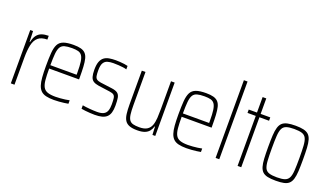

<svg xmlns="http://www.w3.org/2000/svg" viewBox="-69 -1230 2967 1725"><g transform="rotate(20 1414.5 -367.5)"><path d="M73 0V-510H100L104 -408H108Q117 -450 135 -474Q153 -498 181 -508Q209 -518 247 -518V-482Q190 -482 160 -456Q130 -430 119 -380Q108 -330 108 -259V0Z M486 8Q441 8 410.5 0.5Q380 -7 361.5 -25Q343 -43 333 -73Q323 -103 319.5 -147.5Q316 -192 316 -254Q316 -329 320 -380Q324 -431 339.5 -461.5Q355 -492 390 -505Q425 -518 486 -518Q529 -518 556.5 -510.5Q584 -503 600.5 -485.5Q617 -468 624.5 -438Q632 -408 634.5 -363Q637 -318 637 -256V-243H351Q351 -178 355 -135.5Q359 -93 372.5 -68.5Q386 -44 414 -34Q442 -24 490 -24Q511 -24 535 -26Q559 -28 582 -31Q605 -34 622 -38V-5Q607 -2 584 1Q561 4 535.5 6Q510 8 486 8ZM602 -256V-296Q602 -360 596.5 -398Q591 -436 577.5 -455Q564 -474 541 -480Q518 -486 483 -486Q438 -486 411.5 -478.5Q385 -471 372 -449Q359 -427 355 -385.5Q351 -344 351 -275H620Z M877 8Q856 8 832 6.5Q808 5 786 2.5Q764 0 748 -3V-36Q765 -33 782 -31Q799 -29 816.5 -27.5Q834 -26 852 -25Q870 -24 888 -24Q929 -24 951 -36Q973 -48 981.5 -72Q990 -96 990 -133Q990 -171 987 -191.5Q984 -212 972 -221.5Q960 -231 931 -235L822 -250Q789 -255 770 -267.5Q751 -280 743.5 -305.5Q736 -331 736 -373Q736 -421 747 -449.5Q758 -478 778 -493Q798 -508 826.5 -513Q855 -518 889 -518Q909 -518 930 -516.5Q951 -515 971 -512.5Q991 -510 1005 -506V-473Q989 -478 969.5 -480.5Q950 -483 927 -484.5Q904 -486 877 -486Q846 -486 822 -479Q798 -472 784.5 -449.5Q771 -427 771 -380Q771 -346 774.5 -326Q778 -306 791 -296.5Q804 -287 830 -283L938 -269Q978 -264 996.5 -250Q1015 -236 1020 -208Q1025 -180 1025 -133Q1025 -94 1017 -67Q1009 -40 991.5 -23.5Q974 -7 946 0.5Q918 8 877 8Z M1283 8Q1237 8 1208.5 -2.5Q1180 -13 1165 -36Q1150 -59 1145 -97Q1140 -135 1140 -190V-510H1175V-195Q1175 -140 1179.5 -106Q1184 -72 1196.5 -54Q1209 -36 1232 -30Q1255 -24 1291 -24Q1339 -24 1365.5 -41Q1392 -58 1403 -88.5Q1414 -119 1416.5 -159.5Q1419 -200 1419 -246V-510H1454V0H1427L1423 -78H1419Q1412 -52 1396.5 -32.5Q1381 -13 1354 -2.5Q1327 8 1283 8Z M1753 8Q1708 8 1677.5 0.5Q1647 -7 1628.5 -25Q1610 -43 1600 -73Q1590 -103 1586.5 -147.5Q1583 -192 1583 -254Q1583 -329 1587 -380Q1591 -431 1606.5 -461.5Q1622 -492 1657 -505Q1692 -518 1753 -518Q1796 -518 1823.5 -510.5Q1851 -503 1867.5 -485.5Q1884 -468 1891.5 -438Q1899 -408 1901.5 -363Q1904 -318 1904 -256V-243H1618Q1618 -178 1622 -135.5Q1626 -93 1639.5 -68.5Q1653 -44 1681 -34Q1709 -24 1757 -24Q1778 -24 1802 -26Q1826 -28 1849 -31Q1872 -34 1889 -38V-5Q1874 -2 1851 1Q1828 4 1802.5 6Q1777 8 1753 8ZM1869 -256V-296Q1869 -360 1863.5 -398Q1858 -436 1844.5 -455Q1831 -474 1808 -480Q1785 -486 1750 -486Q1705 -486 1678.5 -478.5Q1652 -471 1639 -449Q1626 -427 1622 -385.5Q1618 -344 1618 -275H1887Z M2031 0V-743H2066V0Z M2241 0V-478H2162V-510H2241V-658H2276V-510H2368V-478H2276V0Z M2608 8Q2561 8 2530.5 1.5Q2500 -5 2482 -21.5Q2464 -38 2455 -68Q2446 -98 2443.5 -143.5Q2441 -189 2441 -254Q2441 -319 2443.5 -365Q2446 -411 2455 -441Q2464 -471 2482 -487.5Q2500 -504 2530.5 -511Q2561 -518 2608 -518Q2654 -518 2684.5 -511Q2715 -504 2733 -487.5Q2751 -471 2760 -441Q2769 -411 2771.5 -365Q2774 -319 2774 -254Q2774 -189 2771.5 -143.5Q2769 -98 2760 -68Q2751 -38 2733 -21.5Q2715 -5 2684.5 1.5Q2654 8 2608 8ZM2607 -24Q2655 -24 2681.5 -33Q2708 -42 2720.5 -66Q2733 -90 2736 -135.5Q2739 -181 2739 -254Q2739 -327 2736 -373Q2733 -419 2721 -443.5Q2709 -468 2682 -477Q2655 -486 2607 -486Q2560 -486 2533 -477Q2506 -468 2494 -443.5Q2482 -419 2479 -373Q2476 -327 2476 -254Q2476 -181 2479 -135.5Q2482 -90 2493.5 -66Q2505 -42 2532 -33Q2559 -24 2607 -24Z"/></g></svg>

Font: Saira Condensed Thin
Style: Regular
Weight: 250
Width: 3
Designer: Hector Gatti with collaboration of the Omnibus-Type team
Foundry: Omnibus-Type
Version: Version 1.101